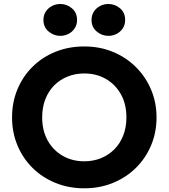

<svg xmlns="http://www.w3.org/2000/svg" viewBox="-20 -954 868 988"><path d="M413.5 15Q333.5 15 265.5 -12.8Q197.5 -40.5 147.5 -90Q97.5 -139.5 69.8 -206Q42 -272.5 42 -350Q42 -428 69.8 -494.5Q97.5 -561 147.5 -610.5Q197.5 -660 265.5 -687.5Q333.5 -715 413.5 -715Q493.5 -715 561.2 -687Q629 -659 679.2 -609Q729.5 -559 757.5 -492.8Q785.5 -426.5 785.5 -350Q785.5 -272.5 757.5 -206Q729.5 -139.5 679.2 -90Q629 -40.5 561.2 -12.8Q493.5 15 413.5 15ZM413.5 -124Q460 -124 499.5 -140Q539 -156 568.5 -185.8Q598 -215.5 614.2 -257Q630.5 -298.5 630.5 -350Q630.5 -418.5 602 -469.2Q573.5 -520 524.5 -548Q475.5 -576 413.5 -576Q367.5 -576 327.8 -560Q288 -544 258.8 -514.5Q229.5 -485 213.2 -443.2Q197 -401.5 197 -350Q197 -281.5 225.5 -230.8Q254 -180 303 -152Q352 -124 413.5 -124ZM290.5 -769.5Q256.5 -769.5 230 -792Q203.5 -814.5 203.5 -851.5Q203.5 -876.5 215.8 -894.8Q228 -913 247.8 -923.2Q267.5 -933.5 290.5 -933.5Q324 -933.5 350.2 -911.2Q376.5 -889 376.5 -851.5Q376.5 -826.5 364.2 -808Q352 -789.5 332.2 -779.5Q312.5 -769.5 290.5 -769.5ZM538 -769.5Q504 -769.5 477.5 -792Q451 -814.5 451 -851.5Q451 -876 463.2 -894.5Q475.5 -913 495.2 -923.2Q515 -933.5 538 -933.5Q571.5 -933.5 597.8 -911.2Q624 -889 624 -851.5Q624 -826.5 611.8 -808Q599.5 -789.5 579.8 -779.5Q560 -769.5 538 -769.5Z"/></svg>

Font: Geologica Cursive SemiBold
Style: Regular
Weight: 600
Designer: Sindre Bremnes, Frode Helland
Foundry: Monokrom Skriftforlag AS
Version: Version 1.010;gftools[0.9.28]